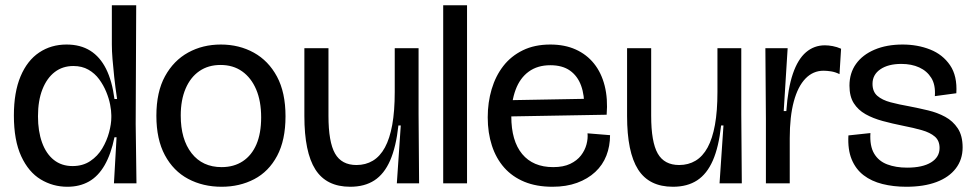

<svg xmlns="http://www.w3.org/2000/svg" viewBox="-20 -700 3718 733"><path d="M237 13Q182 13 135.5 -15Q89 -43 61 -103.5Q33 -164 33 -259Q33 -348 58.5 -408.5Q84 -469 129.5 -499.5Q175 -530 234 -530Q287 -530 324.5 -506.5Q362 -483 385 -437Q408 -391 417 -322H427Q420 -369 416 -406.5Q412 -444 409.5 -474.5Q407 -505 407 -530V-680H500L498 -227L501 0H415L425 -176H417Q404 -112 379.5 -69.5Q355 -27 319.5 -7Q284 13 237 13ZM257 -66Q296 -66 324.5 -85Q353 -104 370.5 -133.5Q388 -163 396.5 -195Q405 -227 405 -252V-260Q405 -277 400.5 -300.5Q396 -324 385.5 -349.5Q375 -375 358.5 -397.5Q342 -420 317.5 -434Q293 -448 260 -448Q219 -448 189 -425Q159 -402 142 -359Q125 -316 125 -256Q125 -199 140.5 -156Q156 -113 185.5 -89.5Q215 -66 257 -66Z M826 13Q755 13 698.5 -17Q642 -47 609.5 -107.5Q577 -168 577 -258Q577 -349 610 -409Q643 -469 698.5 -499.5Q754 -530 823 -530Q893 -530 949 -499Q1005 -468 1037.5 -407.5Q1070 -347 1070 -256Q1070 -165 1038 -105Q1006 -45 950.5 -16Q895 13 826 13ZM826 -62Q873 -62 907 -84.5Q941 -107 959 -149Q977 -191 977 -252Q977 -314 958 -358.5Q939 -403 904.5 -427.5Q870 -452 822 -452Q775 -452 741 -428.5Q707 -405 688.5 -361.5Q670 -318 670 -259Q670 -168 711.5 -115Q753 -62 826 -62Z M1317 13Q1226 13 1184 -53Q1142 -119 1142 -257V-516H1234V-258Q1234 -158 1259 -114Q1284 -70 1341 -70Q1376 -70 1403.5 -86.5Q1431 -103 1449.5 -137Q1468 -171 1477.5 -223.5Q1487 -276 1487 -349V-516H1578V-264L1580 0H1495L1510 -221H1501Q1492 -139 1469.5 -87.5Q1447 -36 1409.5 -11.5Q1372 13 1317 13Z M1672 0V-680H1763V0Z M2089 13Q2028 13 1982 -6Q1936 -25 1905 -60Q1874 -95 1858 -144Q1842 -193 1842 -252Q1842 -309 1857 -359.5Q1872 -410 1901.5 -448Q1931 -486 1976 -508Q2021 -530 2081 -530Q2136 -530 2178 -511Q2220 -492 2248 -457Q2276 -422 2288.5 -372.5Q2301 -323 2296 -262L1898 -255V-317L2229 -323L2210 -287Q2212 -336 2198.5 -373Q2185 -410 2156 -430.5Q2127 -451 2081 -451Q2032 -451 1998.5 -426.5Q1965 -402 1948.5 -357.5Q1932 -313 1932 -256Q1932 -162 1973.5 -112Q2015 -62 2092 -62Q2131 -62 2157 -74.5Q2183 -87 2198 -106.5Q2213 -126 2219 -148.5Q2225 -171 2223 -191L2309 -184Q2309 -142 2295 -106Q2281 -70 2252.5 -43.5Q2224 -17 2183 -2Q2142 13 2089 13Z M2549 13Q2458 13 2416 -53Q2374 -119 2374 -257V-516H2466V-258Q2466 -158 2491 -114Q2516 -70 2573 -70Q2608 -70 2635.5 -86.5Q2663 -103 2681.5 -137Q2700 -171 2709.5 -223.5Q2719 -276 2719 -349V-516H2810V-264L2812 0H2727L2742 -221H2733Q2724 -139 2701.5 -87.5Q2679 -36 2641.5 -11.5Q2604 13 2549 13Z M2904 0V-245L2902 -516H2987L2972 -276H2982Q2988 -363 3007 -418.5Q3026 -474 3057 -500.5Q3088 -527 3129 -527Q3143 -527 3159 -524Q3175 -521 3191 -514L3185 -417Q3169 -425 3153 -427.5Q3137 -430 3124 -430Q3084 -430 3055 -400Q3026 -370 3010.5 -312.5Q2995 -255 2995 -172V0Z M3440 13Q3391 13 3349 2.5Q3307 -8 3277 -31Q3247 -54 3231.5 -91.5Q3216 -129 3219 -183L3303 -192Q3300 -143 3317 -114Q3334 -85 3367 -72.5Q3400 -60 3443 -60Q3502 -60 3534.5 -80Q3567 -100 3567 -135Q3567 -163 3549 -178.5Q3531 -194 3499.5 -203Q3468 -212 3427 -220Q3387 -228 3350 -238Q3313 -248 3284.5 -264Q3256 -280 3239.5 -306Q3223 -332 3223 -373Q3223 -421 3248 -456Q3273 -491 3319 -510.5Q3365 -530 3426 -530Q3483 -530 3531 -511Q3579 -492 3607 -451Q3635 -410 3631 -344L3549 -333Q3552 -376 3535.5 -402.5Q3519 -429 3489.5 -442.5Q3460 -456 3421 -456Q3371 -456 3341 -435.5Q3311 -415 3311 -380Q3311 -350 3329.5 -334Q3348 -318 3380 -309.5Q3412 -301 3452 -294Q3488 -287 3523.5 -278.5Q3559 -270 3588.5 -254Q3618 -238 3636.5 -210Q3655 -182 3655 -137Q3655 -91 3629 -57Q3603 -23 3555 -5Q3507 13 3440 13Z"/></svg>

Font: Bricolage Grotesque 96pt ExtraBold 96pt
Style: Regular
Weight: 400
Version: Version 1.001;gftools[0.9.33.dev8+g029e19f]